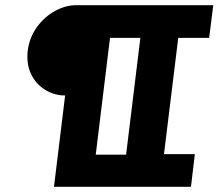

<svg xmlns="http://www.w3.org/2000/svg" viewBox="-20 -720 847 740"><path d="M188 0 231 -352Q190 -352 154.5 -373.5Q119 -395 100 -434Q81 -473 87 -526Q94 -577 123 -616.5Q152 -656 192.5 -678Q233 -700 274 -700H802L786 -574H667L612 -126H731L716 0ZM349 -124H466L521 -574H404Z"/></svg>

Font: Inclusive Sans
Style: Italic
Weight: 400
Italic angle: -7°
Designer: Olivia King
Foundry: Olivia King
Version: Version 2.004